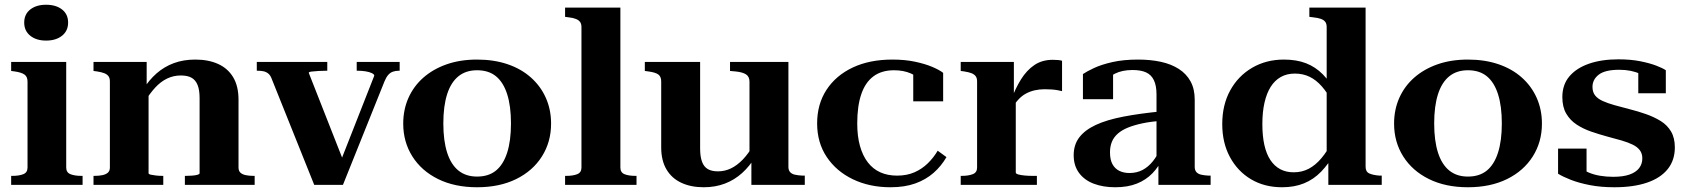

<svg xmlns="http://www.w3.org/2000/svg" viewBox="-20 -779 7108 809"><path d="M174 -608Q133 -608 107.5 -628.5Q82 -649 82 -684Q82 -719 107.5 -739Q133 -759 174 -759Q216 -759 241.5 -739Q267 -719 267 -684Q267 -649 241.5 -628.5Q216 -608 174 -608ZM259 -518V-73Q259 -52 277 -45Q295 -38 322 -38H328V0H27V-38H33Q60 -38 78 -45Q96 -52 96 -73V-435Q96 -456 83 -465Q70 -474 42 -478L27 -480V-518Z M374 0V-38H379Q397 -38 411.5 -41Q426 -44 434.5 -51.5Q443 -59 443 -73V-436Q443 -450 437 -458Q431 -466 419.5 -470.5Q408 -475 389 -478L374 -480V-518H598V-408L606 -405V-49Q606 -45 615 -43Q624 -41 637 -39.5Q650 -38 663 -38H668V0ZM1053 0H759V-38H764Q776 -38 789.5 -39Q803 -40 812 -42.5Q821 -45 821 -49V-366Q821 -400 812.5 -421Q804 -442 787 -451.5Q770 -461 742 -461Q711 -461 684 -448Q657 -435 634 -410Q611 -385 589 -349L583 -402Q608 -442 640 -470Q672 -498 712.5 -513Q753 -528 803 -528Q858 -528 899 -509.5Q940 -491 962.5 -453.5Q985 -416 985 -359V-73Q985 -59 993 -51.5Q1001 -44 1015.5 -41Q1030 -38 1047 -38H1053Z M1557 -460Q1557 -466 1546.5 -471Q1536 -476 1520 -478.5Q1504 -481 1487 -481H1483V-518H1664V-481H1661Q1647 -481 1635.5 -477Q1624 -473 1615.5 -463Q1607 -453 1600 -436L1425 0H1304L1124 -449Q1119 -462 1110.5 -469Q1102 -476 1091 -478.5Q1080 -481 1065 -481H1062V-518H1359V-481H1357Q1340 -481 1322.5 -480Q1305 -479 1293 -477.5Q1281 -476 1281 -472L1434 -83L1406 -76Z M2302 -258Q2302 -181 2263.5 -120Q2225 -59 2155 -24.5Q2085 10 1990 10Q1896 10 1826 -24.5Q1756 -59 1717.5 -120Q1679 -181 1679 -258Q1679 -317 1701 -366.5Q1723 -416 1764 -452Q1805 -488 1862 -508Q1919 -528 1990 -528Q2061 -528 2118.5 -508.5Q2176 -489 2217 -452.5Q2258 -416 2280 -366.5Q2302 -317 2302 -258ZM1848 -259Q1848 -186 1864 -136Q1880 -86 1911.5 -60.5Q1943 -35 1990 -35Q2039 -35 2070 -60.5Q2101 -86 2117 -136Q2133 -186 2133 -259Q2133 -332 2117 -382Q2101 -432 2070 -457.5Q2039 -483 1990 -483Q1943 -483 1911.5 -457.5Q1880 -432 1864 -382Q1848 -332 1848 -259Z M2594 -747V-73Q2594 -52 2611.5 -45Q2629 -38 2657 -38H2662V0H2361V-38H2367Q2394 -38 2412 -45Q2430 -52 2430 -73V-665Q2430 -678 2424.5 -686Q2419 -694 2407 -699Q2395 -704 2376 -706L2361 -708V-747Z M2930 -518V-153Q2930 -119 2938 -97.5Q2946 -76 2962.5 -66.5Q2979 -57 3005 -57Q3034 -57 3060 -69.5Q3086 -82 3110 -107Q3134 -132 3155 -169L3164 -120Q3139 -79 3107 -50Q3075 -21 3034.5 -5.5Q2994 10 2945 10Q2891 10 2850.5 -9Q2810 -28 2788 -65.5Q2766 -103 2766 -158V-436Q2766 -456 2754 -465Q2742 -474 2712 -478L2697 -480V-518ZM3302 -518V-76Q3302 -62 3309 -54Q3316 -46 3329 -43Q3342 -40 3361 -39H3371V0H3146V-110L3138 -111V-435Q3138 -456 3123.5 -465.5Q3109 -475 3079 -478L3056 -480V-518Z M3760 -39Q3801 -39 3833 -53Q3865 -67 3889.5 -91Q3914 -115 3931 -144L3968 -117Q3946 -79 3913.5 -50.5Q3881 -22 3836.5 -6Q3792 10 3732 10Q3644 10 3574 -23.5Q3504 -57 3463.5 -117.5Q3423 -178 3423 -259Q3423 -340 3462.5 -400.5Q3502 -461 3573 -494.5Q3644 -528 3740 -528Q3793 -528 3835.5 -519Q3878 -510 3908.5 -497Q3939 -484 3954 -472V-352H3828V-480Q3837 -479 3844.5 -475Q3852 -471 3857.5 -464Q3863 -457 3865 -449Q3867 -441 3864 -434Q3849 -456 3818 -469.5Q3787 -483 3747 -483Q3695 -483 3660.5 -457.5Q3626 -432 3609 -382Q3592 -332 3592 -259Q3592 -205 3603.5 -164Q3615 -123 3636.5 -95Q3658 -67 3689 -53Q3720 -39 3760 -39Z M4455 -523V-395Q4447 -397 4436 -399Q4425 -401 4411.5 -402Q4398 -403 4382 -403Q4360 -403 4340 -398.5Q4320 -394 4302.5 -384.5Q4285 -375 4270 -358.5Q4255 -342 4242 -318L4240 -357Q4258 -406 4282 -444.5Q4306 -483 4338.5 -505Q4371 -527 4416 -527Q4429 -527 4439 -526Q4449 -525 4455 -523ZM4028 0V-38H4033Q4060 -38 4078.5 -45Q4097 -52 4097 -73V-436Q4097 -450 4091 -458Q4085 -466 4073.5 -470.5Q4062 -475 4043 -478L4028 -480V-518H4252V-364L4260 -368V-52Q4260 -47 4270.5 -44Q4281 -41 4297 -39.5Q4313 -38 4329 -38H4349V0Z M4876 -310V-270Q4830 -267 4794.5 -259.5Q4759 -252 4733 -241.5Q4707 -231 4690 -216Q4673 -201 4665 -181.5Q4657 -162 4657 -137Q4657 -106 4667.5 -87Q4678 -68 4696.5 -59Q4715 -50 4739 -50Q4770 -50 4794.5 -63Q4819 -76 4838 -100Q4857 -124 4871 -156L4878 -112Q4863 -77 4836 -49Q4809 -21 4770.5 -5.5Q4732 10 4679 10Q4628 10 4588.5 -5Q4549 -20 4526.5 -50.5Q4504 -81 4504 -125Q4504 -169 4527.5 -200Q4551 -231 4597 -252.5Q4643 -274 4713 -287.5Q4783 -301 4876 -310ZM4861 0V-97L4853 -96V-381Q4853 -418 4842 -441Q4831 -464 4809 -474Q4787 -484 4752 -484Q4708 -484 4677.5 -468.5Q4647 -453 4629 -430Q4629 -442 4631.5 -452Q4634 -462 4639.5 -469Q4645 -476 4653 -480Q4661 -484 4670 -486V-361H4543V-467Q4559 -478 4590 -492.5Q4621 -507 4667.5 -517.5Q4714 -528 4775 -528Q4828 -528 4871.5 -518.5Q4915 -509 4947 -488.5Q4979 -468 4996.5 -436Q5014 -404 5014 -359V-76Q5014 -62 5021 -54Q5028 -46 5041 -43Q5054 -40 5072 -39H5081V0Z M5734 -76Q5734 -55 5750 -48Q5766 -41 5793 -39H5802V0H5577V-117L5570 -112V-665Q5570 -679 5564 -687Q5558 -695 5545.5 -699.5Q5533 -704 5513 -706L5497 -708V-747H5734ZM5390 -528Q5443 -528 5483 -512.5Q5523 -497 5554 -465.5Q5585 -434 5608 -387L5596 -346Q5574 -387 5550 -414.5Q5526 -442 5498 -455.5Q5470 -469 5436 -469Q5402 -469 5376.5 -454.5Q5351 -440 5334 -413Q5317 -386 5308 -346.5Q5299 -307 5299 -256Q5299 -206 5307.5 -168Q5316 -130 5333 -104.5Q5350 -79 5374.5 -66Q5399 -53 5431 -53Q5466 -53 5494.5 -68Q5523 -83 5547.5 -112Q5572 -141 5594 -183L5605 -135Q5578 -88 5546.5 -55.5Q5515 -23 5474.5 -6.5Q5434 10 5382 10Q5308 10 5251.5 -23.5Q5195 -57 5162.5 -117Q5130 -177 5130 -256Q5130 -337 5163.5 -398Q5197 -459 5256 -493.5Q5315 -528 5390 -528Z M6477 -258Q6477 -181 6438.5 -120Q6400 -59 6330 -24.5Q6260 10 6165 10Q6071 10 6001 -24.5Q5931 -59 5892.5 -120Q5854 -181 5854 -258Q5854 -317 5876 -366.5Q5898 -416 5939 -452Q5980 -488 6037 -508Q6094 -528 6165 -528Q6236 -528 6293.5 -508.5Q6351 -489 6392 -452.5Q6433 -416 6455 -366.5Q6477 -317 6477 -258ZM6023 -259Q6023 -186 6039 -136Q6055 -86 6086.5 -60.5Q6118 -35 6165 -35Q6214 -35 6245 -60.5Q6276 -86 6292 -136Q6308 -186 6308 -259Q6308 -332 6292 -382Q6276 -432 6245 -457.5Q6214 -483 6165 -483Q6118 -483 6086.5 -457.5Q6055 -432 6039 -382Q6023 -332 6023 -259Z M6900 -112Q6900 -132 6889.5 -146Q6879 -160 6859.5 -169.5Q6840 -179 6813 -187Q6786 -195 6751 -204Q6718 -213 6684.5 -224.5Q6651 -236 6623.5 -254Q6596 -272 6579.5 -300Q6563 -328 6563 -370Q6563 -422 6592.5 -457Q6622 -492 6675 -510.5Q6728 -529 6799 -529Q6851 -529 6891 -521Q6931 -513 6958.5 -502.5Q6986 -492 6999 -483V-386H6883V-487Q6894 -487 6902 -483Q6910 -479 6914.5 -472.5Q6919 -466 6920 -460Q6921 -454 6917 -449Q6906 -460 6889.5 -468Q6873 -476 6851 -480.5Q6829 -485 6803 -485Q6743 -485 6716.5 -464.5Q6690 -444 6690 -413Q6690 -391 6701 -377Q6712 -363 6733 -353.5Q6754 -344 6782.5 -336Q6811 -328 6846 -319Q6882 -310 6916 -298Q6950 -286 6977.5 -269Q7005 -252 7021 -225Q7037 -198 7037 -158Q7037 -104 7007 -66.5Q6977 -29 6920 -9.5Q6863 10 6782 10Q6725 10 6679 1Q6633 -8 6599.5 -21Q6566 -34 6545 -47V-153H6665V-31Q6655 -36 6648 -42Q6641 -48 6637.5 -54Q6634 -60 6633.5 -66Q6633 -72 6636 -77Q6651 -62 6673 -52.5Q6695 -43 6721.5 -38.5Q6748 -34 6777 -34Q6819 -34 6846 -43.5Q6873 -53 6886.5 -70.5Q6900 -88 6900 -112Z"/></svg>

Font: Roboto Serif 120pt Expanded SemiBold
Style: Regular
Weight: 600
Width: 7
Designer: Greg Gazdowicz
Foundry: Commercial Type
Version: Version 1.008